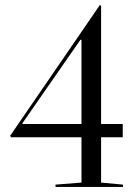

<svg xmlns="http://www.w3.org/2000/svg" viewBox="-20 -734 549 754"><path d="M23 -195 20 -201 372 -714 377 -712V-247H462V-195H377V-17L463 -9V0H198V-9L300 -17V-195ZM296 -578 68 -250 69 -247H300V-578Z"/></svg>

Font: Libre Caslon Display
Style: Regular
Weight: 400
Designer: Pablo Impallari, Rodrigo Fuenzalida
Foundry: Pablo Impallari, Rodrigo Fuenzalida
Version: Version 1.100; ttfautohint (v1.6) -l 8 -r 50 -G 200 -x 14 -D